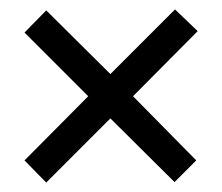

<svg xmlns="http://www.w3.org/2000/svg" viewBox="-20 -557 470 407"><path d="M351 -537 399 -491 262 -353 396 -217 350 -171 214 -306 78 -170 32 -217 167 -353 32 -488 78 -535 214 -400Z"/></svg>

Font: Noto Sans Lao ExtraCondensed
Style: Regular
Weight: 400
Width: 2
Designer: Monotype Design Team
Foundry: Monotype Imaging Inc.
Version: Version 2.003; ttfautohint (v1.8.4.7-5d5b)